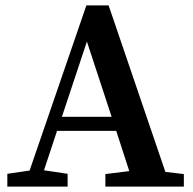

<svg xmlns="http://www.w3.org/2000/svg" viewBox="-20 -687 709 707"><path d="M300 -534 208 -257H391ZM7 0V-47L89 -59L298 -667H380L589 -54L657 -46V0H368V-46L456 -57L408 -205H190L142 -60L229 -47V0Z"/></svg>

Font: Source Serif Pro SemiBold
Style: Regular
Weight: 600
Designer: Frank Grießhammer
Foundry: Adobe Systems Incorporated
Version: Version 3.001;hotconv 1.0.111;makeotfexe 2.5.65597